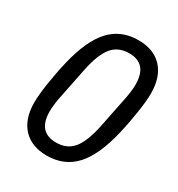

<svg xmlns="http://www.w3.org/2000/svg" viewBox="-172 -824 883 950"><g transform="rotate(30 270.0 -349.0)"><path d="M234 12Q147 12 98.5 -40Q50 -92 50 -186Q50 -206 52.5 -233.5Q55 -261 60 -293.5Q65 -326 71.5 -360.5Q78 -395 86 -429Q120 -574 182 -642Q244 -710 344 -710Q431 -710 479.5 -658Q528 -606 528 -512Q528 -492 525.5 -464.5Q523 -437 518 -404.5Q513 -372 506.5 -337.5Q500 -303 492 -269Q458 -124 396 -56Q334 12 234 12ZM242 -67Q304 -67 339 -109.5Q374 -152 394 -249L431 -432Q440 -478 440 -512Q440 -631 336 -631Q274 -631 239 -588.5Q204 -546 184 -449L147 -266Q138 -219 138 -186Q138 -67 242 -67Z"/></g></svg>

Font: IBM Plex Sans Cond Text
Style: Italic
Weight: 450
Width: 3
Italic angle: -11°
Designer: Mike Abbink, Paul van der Laan, Pieter van Rosmalen
Foundry: Bold Monday
Version: Version 1.3